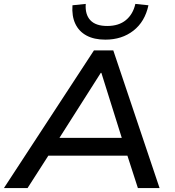

<svg xmlns="http://www.w3.org/2000/svg" viewBox="-39 -963 895 983"><path d="M-19 0 442 -705H541L778 0H667L603 -198L648 -166H170L229 -198L102 0ZM477 -590 250 -233 223 -257H624L592 -233L480 -590ZM500 -760Q443 -760 404 -781Q365 -802 346.5 -841.5Q328 -881 332 -936L400 -943Q396 -889 423.5 -859.5Q451 -830 510 -830Q569 -830 605.5 -860Q642 -890 654 -943L721 -936Q703 -852 644 -806Q585 -760 500 -760Z"/></svg>

Font: Nunito Sans 10pt SemiExpanded SemiBold
Style: Italic
Weight: 600
Width: 6
Italic angle: -9°
Designer: Vernon Adams
Foundry: Vernon Adams
Version: Version 3.101;gftools[0.9.27]